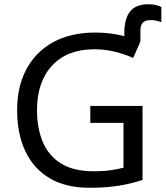

<svg xmlns="http://www.w3.org/2000/svg" viewBox="-20 -878 783 908"><path d="M683 -858Q702 -858 717.5 -854Q733 -850 743 -845V-773Q736 -776 722 -779.5Q708 -783 691 -783Q644 -783 644 -735V-682L610 -604Q572 -621 524.5 -633Q477 -645 426 -645Q298 -645 226.5 -568Q155 -491 155 -357Q155 -272 182.5 -206.5Q210 -141 269 -104.5Q328 -68 424 -68Q471 -68 504 -73Q537 -78 564 -85V-297H407V-377H654V-27Q596 -8 537 1Q478 10 403 10Q292 10 216 -34.5Q140 -79 100.5 -161.5Q61 -244 61 -357Q61 -469 105 -551Q149 -633 231.5 -678.5Q314 -724 431 -724Q503 -724 568 -707V-724Q568 -789 595 -823.5Q622 -858 683 -858Z"/></svg>

Font: Noto IKEA Arabic
Style: Regular
Weight: 400
Designer: Monotype Design Team
Foundry: Monotype Imaging Inc.
Version: Version 1.200